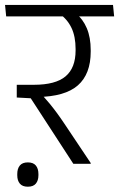

<svg xmlns="http://www.w3.org/2000/svg" viewBox="-39 -650 473 762"><path d="M414 -585 409.5 -630.5H-19L-14.5 -585ZM321 0V-3L217 -158.5Q201 -182.5 187 -201.5Q173 -220.5 158 -238.8Q143 -257 124.5 -277.5V-295.5L27.5 -313.5V-263L83 -260L252 0ZM262.5 -596H196.5Q228.5 -573.5 244.8 -539.2Q261 -505 261 -455.5V-450Q261 -380.5 221.2 -347Q181.5 -313.5 95.5 -313.5H27.5L72 -265H109.5Q219 -266.5 270 -311.2Q321 -356 321 -445V-451.5Q321 -501.5 305.5 -538Q290 -574.5 262.5 -596ZM71.5 91Q93 91 103.2 78.8Q113.5 66.5 113.5 45.5Q113.5 45 113.5 43.2Q113.5 41.5 113.5 41Q113.5 19 103.2 6.8Q93 -5.5 71.5 -5.5Q50 -5.5 39.8 6.8Q29.5 19 29.5 41Q29.5 41.5 29.5 43.2Q29.5 45 29.5 45.5Q29.5 66.5 39.8 78.8Q50 91 71.5 91Z"/></svg>

Font: Anek Devanagari Medium Light
Style: Regular
Weight: 300
Version: Version 1.003